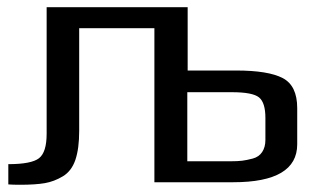

<svg xmlns="http://www.w3.org/2000/svg" viewBox="-20 -504 886 531"><path d="M199 -426V-142Q199 -93 188.5 -62Q178 -31 154 -16.5Q130 -2 104 2.5Q78 7 35 7Q15 7 3 6V-50Q67 -50 88 -66.5Q109 -83 109 -134V-484H499V-309H633Q722 -309 762 -288Q802 -267 802 -205V-105Q802 0 625 0H407V-426ZM714 -117V-178Q714 -220 696.5 -234.5Q679 -249 621 -249H498V-58H619Q637 -58 649.5 -59.5Q662 -61 679 -65.5Q696 -70 705 -83.5Q714 -97 714 -117Z"/></svg>

Font: Play
Style: Regular
Weight: 400
Designer: Jonas Hecksher
Foundry: Jonas Hecksher, Playtypeª, e-types AS
Version: Version 1.002